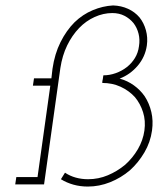

<svg xmlns="http://www.w3.org/2000/svg" viewBox="-20 -678 585 706"><path d="M40 -27 36 0H142L202 -428Q209 -474 227 -511Q245 -548 271 -575Q296 -601 328 -615.5Q360 -630 393 -630Q418 -630 437.5 -620Q457 -610 471 -593Q484 -576 489.5 -554Q495 -532 491 -508Q488 -484 476 -464.5Q464 -445 446 -431Q428 -417 405.5 -409Q383 -401 360 -401L358 -387Q357 -383 356.5 -380Q356 -377 356 -373Q393 -373 423.5 -359Q454 -345 476 -321Q496 -297 506 -265.5Q516 -234 511 -198Q506 -162 487 -129.5Q468 -97 440 -72Q411 -48 376.5 -33.5Q342 -19 304 -19Q280 -19 258.5 -25Q237 -31 219 -43L204 -19Q225 -6 250 1Q275 8 303 8Q345 8 385 -8Q425 -24 458 -52Q489 -80 511 -117.5Q533 -155 539 -198Q544 -234 536.5 -266Q529 -298 512 -324Q496 -347 472.5 -364Q449 -381 420 -389Q459 -404 486.5 -436.5Q514 -469 520 -511Q524 -540 516.5 -567Q509 -594 493 -614Q476 -634 451 -645.5Q426 -657 396 -658Q358 -656 321 -640.5Q284 -625 254 -596Q224 -566 202.5 -523Q181 -480 173 -425L169 -390H105L101 -363H165L118 -27Z"/></svg>

Font: Josefin Slab Thin Light
Style: Italic
Weight: 300
Italic angle: -12°
Version: Version 2.000